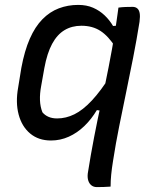

<svg xmlns="http://www.w3.org/2000/svg" viewBox="-20 -563 640 783"><path d="M463 -532Q478 -534 491.5 -534.5Q505 -535 521 -535Q532 -535 539.5 -529Q547 -523 549.5 -510Q552 -497 549 -474Q537 -399 523 -328Q509 -257 494.5 -187Q480 -117 466 -47.5Q452 22 441 93Q436 124 433.5 149Q431 174 431 198Q417 199 403.5 199.5Q390 200 375 200Q362 200 353 193Q344 186 340 173.5Q336 161 338 144Q350 68 364 -4.5Q378 -77 393.5 -147.5Q409 -218 423 -289.5Q437 -361 449 -434Q452 -455 454.5 -471.5Q457 -488 459 -503Q461 -518 463 -532ZM403 -110 375 -114Q353 -77 324 -49Q295 -21 260.5 -5.5Q226 10 188 10Q137 10 103 -18.5Q69 -47 56 -96Q43 -145 54 -206L67 -286Q80 -356 101.5 -405Q123 -454 153 -484.5Q183 -515 220 -529Q257 -543 299 -543Q333 -543 359.5 -531.5Q386 -520 406.5 -500.5Q427 -481 441 -457L467 -459L452 -369Q422 -416 389.5 -437Q357 -458 312 -458Q273 -458 243 -440Q213 -422 192.5 -384Q172 -346 161 -286L148 -213Q142 -181 143 -154.5Q144 -128 153 -105Q163 -93 178 -86.5Q193 -80 213 -80Q249 -80 283.5 -97Q318 -114 354.5 -153Q391 -192 432 -257Z"/></svg>

Font: Rec Mono Semicasual
Style: Italic
Weight: 400
Italic angle: -10°
Version: Version 1.085; ttfautohint (v1.8.4.7-5d5b)